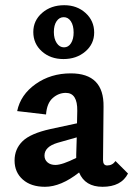

<svg xmlns="http://www.w3.org/2000/svg" viewBox="-20 -711 512 738"><path d="M108 -588Q108 -632 142 -661.5Q176 -691 227 -691Q276 -691 309 -661Q342 -631 342 -586Q342 -542 308 -513Q274 -484 224 -484Q174 -484 141 -513.5Q108 -543 108 -588ZM263 -586Q263 -613 252.5 -629Q242 -645 225 -645Q208 -645 197.5 -629.5Q187 -614 187 -588Q187 -562 198 -545.5Q209 -529 226 -529Q243 -529 253 -545Q263 -561 263 -586ZM424 -92 472 -44Q446 7 374 7Q307 7 284 -48Q214 7 153 7Q99 7 67.5 -21Q36 -49 36 -94Q36 -138 66.5 -168Q97 -198 174 -215L276 -237L277 -285Q278 -354 233 -354Q205 -354 182.5 -334Q160 -314 157 -271L46 -284Q59 -347 117 -388Q175 -429 252 -429Q380 -429 378 -301L376 -96Q376 -75 392 -75Q412 -75 424 -92ZM193 -77Q219 -77 273 -104V-117L275 -183L201 -162Q151 -147 151 -113Q151 -97 162.5 -87Q174 -77 193 -77Z"/></svg>

Font: EauTest
Style: Bold
Weight: 700
Designer: Christian Thalmann (Catharsis Fonts)
Version: Version 0.001;PS 000.001;hotconv 1.0.88;makeotf.lib2.5.64775